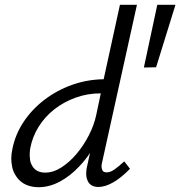

<svg xmlns="http://www.w3.org/2000/svg" viewBox="-20 -776 753 802"><path d="M141 6Q112 6 88.5 -4.5Q65 -15 50 -36Q35 -57 31 -78Q27 -99 27 -113Q27 -132 32 -155Q44 -215 79 -267.5Q114 -320 166 -359.5Q218 -399 281 -421.5Q344 -444 413 -445L481 -756H552L407 -100Q404 -89 404 -81Q404 -74 407.5 -65Q411 -56 426 -56Q441 -56 458 -68Q475 -80 499 -102L523 -71Q486 -33 452.5 -14Q419 5 391 5Q375 5 363.5 -1.5Q352 -8 346.5 -20Q341 -32 340.5 -41.5Q340 -51 340 -52Q340 -68 345 -87L356 -137Q336 -107 312 -82Q274 -41 230 -17.5Q186 6 141 6ZM169 -55Q203 -55 237 -77Q271 -99 300 -133.5Q329 -168 351 -210.5Q373 -253 382 -296L401 -386H400Q345 -386 295.5 -368Q246 -350 206.5 -319Q167 -288 141 -246Q115 -204 106 -155Q104 -141 104 -129Q104 -121 105.5 -108.5Q107 -96 115 -82.5Q123 -69 136.5 -62Q150 -55 169 -55ZM632 -495 581 -494 637 -756H713Z"/></svg>

Font: Isabella Sans
Style: Italic
Weight: 400
Italic angle: -12°
Designer: Christian Thalmann (Catharsis Fonts), Cristiano Sobral
Foundry: The Isabella Sans Project Authors
Version: Version 2.026; ttfautohint (v1.8.4.7-5d5b-dirty)